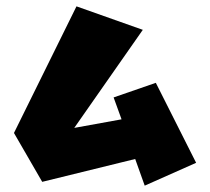

<svg xmlns="http://www.w3.org/2000/svg" viewBox="-20 -585 663 605"><path d="M221 -565 24 -166 113 -12 406 -84 436 0 598 -72 471 -324 338 -278 363 -209 214 -182 430 -491Z"/></svg>

Font: Super Mario
Style: Regular
Weight: 400
Version: Version 1.0